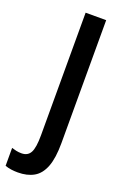

<svg xmlns="http://www.w3.org/2000/svg" viewBox="-228 -764 650 1018"><g transform="rotate(20 97.5 -254.5)"><path d="M18 205Q-1 205 -19 202.5Q-37 200 -54 194V93Q-42 97 -28 100Q-14 103 2 103Q37 103 52 75.5Q67 48 67 -22V-714H183V-20Q183 64 164 113.5Q145 163 108 184Q71 205 18 205Z"/></g></svg>

Font: Noto Sans Khmer UI ExtraCondensed SemiBold
Style: Regular
Weight: 600
Width: 2
Designer: Danh Hong and the Monotype Design Team
Foundry: Monotype Imaging Inc.
Version: Version 2.002; ttfautohint (v1.8.4.7-5d5b)